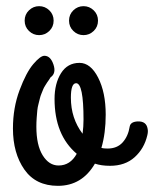

<svg xmlns="http://www.w3.org/2000/svg" viewBox="-20 -575 500 623"><path d="M401 -165Q404 -180 427 -181Q455 -182 459 -157Q461 -148 458 -136Q448 -93 417 -65Q386 -37 337 -37Q309 -37 288 -44Q246 28 168 28Q96 28 59 -25Q22 -78 22 -158Q22 -225 43.5 -282.5Q65 -340 88 -367Q111 -394 124 -394Q144 -394 153.5 -365.5Q163 -337 144 -324L139 -316Q134 -309 133 -307.5Q132 -306 127 -298Q122 -290 120.5 -286Q119 -282 115 -272.5Q111 -263 109.5 -256Q108 -249 105 -238Q102 -227 101 -216.5Q100 -206 99 -192Q98 -178 98 -164Q98 -104 118.5 -71Q139 -38 170 -38Q208 -38 229 -76Q157 -137 157 -254Q157 -304 178 -337.5Q199 -371 238 -371Q274 -371 298.5 -323Q323 -275 323 -203Q323 -143 309 -95Q316 -93 329 -93Q360 -93 378 -113Q396 -133 401 -165ZM210 -258Q210 -191 248 -141Q251 -165 251 -187Q251 -305 227 -305Q210 -305 210 -258ZM74 -474.5Q60 -488 60 -508Q60 -528 74 -541.5Q88 -555 107 -555Q126 -555 140 -541.5Q154 -528 154 -508Q154 -488 140 -474.5Q126 -461 107 -461Q88 -461 74 -474.5ZM218 -474.5Q204 -488 204 -508Q204 -528 218 -541.5Q232 -555 251 -555Q270 -555 284 -541.5Q298 -528 298 -508Q298 -488 284 -474.5Q270 -461 251 -461Q232 -461 218 -474.5Z"/></svg>

Font: Grand Hotel
Style: Regular
Weight: 400
Designer: Brian J. Bonislawsky & Jim Lyles for Astigmatic (AOETI)
Foundry: Astigmatic (AOETI)
Version: Version 001.000